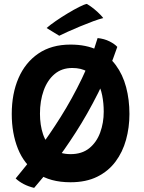

<svg xmlns="http://www.w3.org/2000/svg" viewBox="-20 -882 717 956"><path d="M466 -692.5Q499.5 -689 525.2 -676Q551 -663 564 -648.5Q522.5 -526.5 468.8 -419.5Q415 -312.5 357.2 -222.8Q299.5 -133 245.5 -63.5Q191.5 6 150 53.5Q121 46.5 98 34.5Q75 22.5 58 6.5Q108.5 -53.5 167 -131.5Q225.5 -209.5 282.5 -300.2Q339.5 -391 387.5 -490.5Q435.5 -590 466 -692.5ZM331 25.5Q229.5 25.5 164.8 -19.5Q100 -64.5 69.2 -141.5Q38.5 -218.5 38.5 -314.5Q38.5 -415.5 72.2 -493.2Q106 -571 171.2 -615.5Q236.5 -660 331 -660Q409.5 -660 465.2 -633Q521 -606 556.2 -558.2Q591.5 -510.5 608 -448Q624.5 -385.5 624.5 -314.5Q624.5 -247 607.5 -185.8Q590.5 -124.5 555 -77Q519.5 -29.5 464 -2Q408.5 25.5 331 25.5ZM331.5 -114.5Q388 -114.5 424.5 -144Q461 -173.5 478.8 -222Q496.5 -270.5 496.5 -326Q496.5 -368 488.8 -407Q481 -446 463 -476.8Q445 -507.5 414.8 -525.5Q384.5 -543.5 340 -543.5Q287.5 -543.5 251.8 -513.2Q216 -483 197.5 -431.5Q179 -380 179 -316Q179 -259.5 194.2 -214Q209.5 -168.5 243.5 -141.5Q277.5 -114.5 331.5 -114.5ZM412.5 -862.5Q432 -851 449.8 -836.2Q467.5 -821.5 479.2 -809.2Q491 -797 494 -792Q474.5 -787.5 443.5 -776Q412.5 -764.5 378.8 -750.5Q345 -736.5 317 -723.8Q289 -711 275 -704L212 -742.5Q229 -757.5 257.2 -777Q285.5 -796.5 316.5 -815.2Q347.5 -834 373.8 -847.2Q400 -860.5 412.5 -862.5Z"/></svg>

Font: Grandstander Thin SemiBold
Style: Regular
Weight: 600
Version: Version 1.200